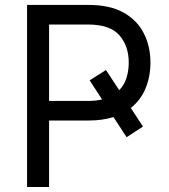

<svg xmlns="http://www.w3.org/2000/svg" viewBox="-20 -747 675 767"><path d="M88.1 0V-727.3H333.8Q419.4 -727.3 473.9 -696.6Q528.4 -665.8 554.7 -613.6Q581 -561.4 581 -497.2Q581 -441.8 561.8 -394.7Q542.6 -347.7 502.5 -315.7L551.1 -241.5L485.8 -198.9L433.2 -279.5Q389.6 -265.6 335.2 -265.6H176.1V0ZM403.4 -467.3 456.3 -386.7Q476.2 -407.3 485.3 -435.7Q494.3 -464.1 494.3 -497.2Q494.3 -562.9 457 -606Q419.7 -649.1 331 -649.1H176.1V-343.8H332.4Q362.9 -343.8 387.8 -349.8L338.1 -426.1Z"/></svg>

Font: Inter Zeller
Style: Regular
Weight: 400
Designer: Rasmus Andersson; Joe Bland
Foundry: zeller
Version: Version 3.015;git-dec3a8cb1